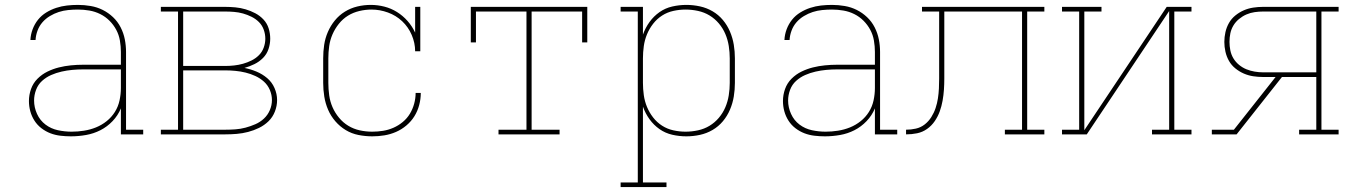

<svg xmlns="http://www.w3.org/2000/svg" viewBox="-20 -548 5515 783"><path d="M269 8Q248 8 226.5 5.5Q205 3 185.5 -4.5Q166 -12 149 -25Q132 -38 120.5 -56Q109 -74 103.5 -94.5Q98 -115 98 -136Q98 -161 106.5 -185Q115 -209 133 -227Q151 -245 173.5 -256Q196 -267 220 -273Q244 -279 269 -281.5Q294 -284 319 -284H473V-336Q473 -359 469 -382.5Q465 -406 454 -426.5Q443 -447 426.5 -463.5Q410 -480 389 -490.5Q368 -501 344.5 -505Q321 -509 298 -509Q278 -509 258 -507Q238 -505 219.5 -499Q201 -493 183.5 -482.5Q166 -472 153 -457Q140 -442 133 -423Q126 -404 125 -385H104Q105 -407 113 -428.5Q121 -450 135 -467.5Q149 -485 168.5 -497Q188 -509 209.5 -516Q231 -523 253 -525.5Q275 -528 298 -528Q324 -528 350 -523.5Q376 -519 399 -507.5Q422 -496 441 -478Q460 -460 472 -436.5Q484 -413 489 -387.5Q494 -362 494 -336V-19H564V0H473V-106Q461 -77 439 -54Q417 -31 389.5 -17Q362 -3 331 2.5Q300 8 269 8ZM272 -11Q297 -11 322.5 -15Q348 -19 371.5 -28.5Q395 -38 415 -54Q435 -70 448.5 -91.5Q462 -113 467.5 -138.5Q473 -164 473 -189V-265H319Q297 -265 275 -263Q253 -261 231 -256Q209 -251 188.5 -242Q168 -233 151.5 -218Q135 -203 127 -181.5Q119 -160 119 -138Q119 -110 131 -83.5Q143 -57 165.5 -40Q188 -23 216 -17Q244 -11 272 -11Z M636 0V-19H706V-501H636V-520H898Q919 -520 940 -518Q961 -516 981.5 -510Q1002 -504 1021 -494Q1040 -484 1054.5 -468.5Q1069 -453 1075.5 -432.5Q1082 -412 1082 -390Q1082 -369 1075 -348Q1068 -327 1052.5 -311.5Q1037 -296 1017.5 -286.5Q998 -277 977 -271Q1002 -266 1026 -256Q1050 -246 1069.5 -229.5Q1089 -213 1099.5 -189Q1110 -165 1110 -140Q1110 -116 1101 -93Q1092 -70 1075 -53.5Q1058 -37 1036.5 -26.5Q1015 -16 992 -10Q969 -4 945.5 -2Q922 0 898 0ZM727 -279H898Q916 -279 934.5 -281Q953 -283 971 -288Q989 -293 1006 -301.5Q1023 -310 1036 -323Q1049 -336 1055.5 -354Q1062 -372 1062 -390Q1062 -409 1055.5 -427Q1049 -445 1036 -458Q1023 -471 1006 -479.5Q989 -488 971 -493Q953 -498 934.5 -499.5Q916 -501 898 -501H727ZM727 -19H898Q919 -19 940 -20.5Q961 -22 981.5 -27.5Q1002 -33 1021.5 -41.5Q1041 -50 1056.5 -64.5Q1072 -79 1080.5 -99Q1089 -119 1089 -140Q1089 -161 1080.5 -181Q1072 -201 1056.5 -215Q1041 -229 1021.5 -238Q1002 -247 981.5 -252Q961 -257 940 -259Q919 -261 898 -261H727Z M1498 8Q1470 8 1442 2.5Q1414 -3 1390 -17.5Q1366 -32 1347.5 -53.5Q1329 -75 1318 -100.5Q1307 -126 1302.5 -154Q1298 -182 1298 -210V-310Q1298 -338 1302 -365Q1306 -392 1317 -417.5Q1328 -443 1345.5 -464.5Q1363 -486 1386.5 -500.5Q1410 -515 1437 -521.5Q1464 -528 1492 -528Q1520 -528 1547.5 -521Q1575 -514 1599 -499Q1623 -484 1642 -462.5Q1661 -441 1673 -415V-520H1694V-339H1673Q1673 -373 1659 -405.5Q1645 -438 1620 -461.5Q1595 -485 1562 -497Q1529 -509 1495 -509Q1470 -509 1445 -503Q1420 -497 1399 -484Q1378 -471 1362 -451Q1346 -431 1336 -408Q1326 -385 1322.5 -360Q1319 -335 1319 -310V-210Q1319 -185 1322.5 -159.5Q1326 -134 1336 -111Q1346 -88 1362.5 -68Q1379 -48 1400.5 -35Q1422 -22 1447 -16.5Q1472 -11 1498 -11Q1520 -11 1542 -14.5Q1564 -18 1584.5 -27Q1605 -36 1622.5 -50.5Q1640 -65 1651.5 -84Q1663 -103 1669 -125Q1675 -147 1675 -169H1696Q1696 -144 1689.5 -119.5Q1683 -95 1670 -74Q1657 -53 1637.5 -36.5Q1618 -20 1595 -10Q1572 0 1547.5 4Q1523 8 1498 8Z M2013 0V-19H2127V-501H1921V-375H1900V-520H2375V-375H2354V-501H2148V-19H2262V0Z M2511 215V196H2581V-501H2511V-520H2602V-407Q2612 -435 2629 -458.5Q2646 -482 2669.5 -498.5Q2693 -515 2721.5 -521.5Q2750 -528 2779 -528Q2807 -528 2834.5 -522Q2862 -516 2886 -502Q2910 -488 2928 -466.5Q2946 -445 2957 -419Q2968 -393 2972.5 -365.5Q2977 -338 2977 -310V-210Q2977 -182 2972.5 -154.5Q2968 -127 2957 -101Q2946 -75 2928 -53.5Q2910 -32 2886 -18Q2862 -4 2834.5 2Q2807 8 2779 8Q2750 8 2721.5 1.5Q2693 -5 2669.5 -21.5Q2646 -38 2629 -61.5Q2612 -85 2602 -113V196H2698V215ZM2776 -11Q2801 -11 2826.5 -16.5Q2852 -22 2873.5 -35Q2895 -48 2911.5 -67.5Q2928 -87 2938 -110.5Q2948 -134 2952 -159.5Q2956 -185 2956 -210V-310Q2956 -335 2952 -360.5Q2948 -386 2938 -409.5Q2928 -433 2911.5 -452.5Q2895 -472 2873.5 -485Q2852 -498 2826.5 -503.5Q2801 -509 2776 -509Q2751 -509 2726 -503.5Q2701 -498 2680 -484.5Q2659 -471 2643.5 -451Q2628 -431 2618.5 -408Q2609 -385 2605.5 -360Q2602 -335 2602 -310V-210Q2602 -185 2605.5 -160Q2609 -135 2618.5 -112Q2628 -89 2643.5 -69Q2659 -49 2680 -35.5Q2701 -22 2726 -16.5Q2751 -11 2776 -11Z M3344 8Q3323 8 3301.5 5.5Q3280 3 3260.5 -4.5Q3241 -12 3224 -25Q3207 -38 3195.5 -56Q3184 -74 3178.5 -94.5Q3173 -115 3173 -136Q3173 -161 3181.5 -185Q3190 -209 3208 -227Q3226 -245 3248.5 -256Q3271 -267 3295 -273Q3319 -279 3344 -281.5Q3369 -284 3394 -284H3548V-336Q3548 -359 3544 -382.5Q3540 -406 3529 -426.5Q3518 -447 3501.5 -463.5Q3485 -480 3464 -490.5Q3443 -501 3419.5 -505Q3396 -509 3373 -509Q3353 -509 3333 -507Q3313 -505 3294.5 -499Q3276 -493 3258.5 -482.5Q3241 -472 3228 -457Q3215 -442 3208 -423Q3201 -404 3200 -385H3179Q3180 -407 3188 -428.5Q3196 -450 3210 -467.5Q3224 -485 3243.5 -497Q3263 -509 3284.5 -516Q3306 -523 3328 -525.5Q3350 -528 3373 -528Q3399 -528 3425 -523.5Q3451 -519 3474 -507.5Q3497 -496 3516 -478Q3535 -460 3547 -436.5Q3559 -413 3564 -387.5Q3569 -362 3569 -336V-19H3639V0H3548V-106Q3536 -77 3514 -54Q3492 -31 3464.5 -17Q3437 -3 3406 2.5Q3375 8 3344 8ZM3347 -11Q3372 -11 3397.5 -15Q3423 -19 3446.5 -28.5Q3470 -38 3490 -54Q3510 -70 3523.5 -91.5Q3537 -113 3542.5 -138.5Q3548 -164 3548 -189V-265H3394Q3372 -265 3350 -263Q3328 -261 3306 -256Q3284 -251 3263.5 -242Q3243 -233 3226.5 -218Q3210 -203 3202 -181.5Q3194 -160 3194 -138Q3194 -110 3206 -83.5Q3218 -57 3240.5 -40Q3263 -23 3291 -17Q3319 -11 3347 -11Z M3675 0V-19Q3695 -19 3715 -23.5Q3735 -28 3751 -40.5Q3767 -53 3778 -70.5Q3789 -88 3795.5 -107.5Q3802 -127 3805 -147Q3808 -167 3809 -187Q3810 -207 3810 -227.5Q3810 -248 3810 -268V-501H3740V-520H4239V-501H4169V-19H4239V0H4078V-19H4148V-501H3831V-273Q3831 -250 3831 -227.5Q3831 -205 3829.5 -182.5Q3828 -160 3824 -137.5Q3820 -115 3812.5 -94Q3805 -73 3792 -54Q3779 -35 3760.5 -22Q3742 -9 3720 -4.5Q3698 0 3675 0Z M4311 0V-19H4381V-501H4311V-520H4472V-501H4402V-17L4738 -520H4839V-501H4769V-19H4839V0H4678V-19H4748V-503L4412 0Z M4922 0V-19H5012L5182 -234H5131Q5111 -234 5091 -237Q5071 -240 5052.5 -248Q5034 -256 5018 -269Q5002 -282 4992 -299.5Q4982 -317 4977.5 -337Q4973 -357 4973 -377Q4973 -397 4977.5 -417Q4982 -437 4992 -454.5Q5002 -472 5018 -485Q5034 -498 5052.5 -506Q5071 -514 5091 -517Q5111 -520 5131 -520H5439V-501H5369V-19H5439V0H5278V-19H5348V-234H5208L5023 0ZM5131 -253H5348V-501H5131Q5114 -501 5096.5 -498.5Q5079 -496 5063 -489Q5047 -482 5033 -470.5Q5019 -459 5010 -444Q5001 -429 4997.5 -412Q4994 -395 4994 -377Q4994 -360 4997.5 -342.5Q5001 -325 5010 -310Q5019 -295 5033 -283.5Q5047 -272 5063 -265.5Q5079 -259 5096.5 -256Q5114 -253 5131 -253Z"/></svg>

Font: Iosevka Etoile Thin
Style: Regular
Weight: 100
Designer: Belleve Invis
Foundry: Belleve Invis
Version: Version 22.1.2; ttfautohint (v1.8.4)